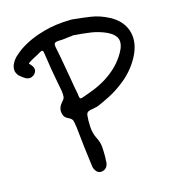

<svg xmlns="http://www.w3.org/2000/svg" viewBox="-195 -800 773 874"><g transform="rotate(-15 191.5 -363.0)"><path d="M394.5 -509.8Q415 -544.9 409.2 -570.3Q402.3 -595.7 366.2 -613.3Q330.1 -629.9 292 -635.3Q253.9 -640.6 210.9 -643.6Q206.1 -642.6 202.1 -642.1Q198.2 -641.6 193.4 -641.6Q180.7 -639.6 167.5 -638.2Q154.3 -636.7 139.6 -636.7Q125 -635.7 121.1 -629.9Q117.2 -625 122.1 -603.5Q129.9 -566.4 136.2 -528.8Q142.6 -491.2 149.4 -454.1Q152.3 -434.6 155.8 -416Q159.2 -397.5 163.1 -377.9V-374Q165 -363.3 166.5 -360.4Q168 -357.4 171.9 -357.4Q175.8 -357.4 177.7 -358.4Q209 -369.1 239.3 -381.3Q269.5 -393.6 297.4 -411.1Q325.2 -428.7 350.1 -452.6Q375 -476.6 394.5 -509.8ZM468.8 -588.9Q482.4 -535.2 449.2 -473.6Q416 -412.1 356.4 -369.1Q328.1 -347.7 297.9 -332Q267.6 -316.4 240.2 -304.7Q234.4 -301.8 228 -300.8Q221.7 -299.8 214.8 -297.9Q199.2 -295.9 190.4 -292Q181.6 -288.1 179.7 -276.4Q176.8 -252 178.7 -220.7Q180.7 -189.5 193.4 -165Q206.1 -140.6 207.5 -118.2Q209 -95.7 209 -73.2Q209 -68.4 208.5 -64.5Q208 -60.5 208 -55.7Q209 -38.1 201.2 -25.4Q192.4 -12.7 175.8 -10.7H172.9Q157.2 -10.7 148.4 -25.4Q140.6 -36.1 139.6 -52.7Q133.8 -96.7 128.4 -141.1Q123 -185.5 118.2 -235.4Q118.2 -238.3 117.2 -240.2Q115.2 -256.8 112.3 -267.1Q109.4 -277.3 92.8 -285.2Q71.3 -293.9 68.4 -317.4Q64.5 -341.8 85 -364.3Q95.7 -375 96.7 -384.8Q97.7 -394.5 95.7 -411.1Q93.8 -421.9 91.8 -431.6Q89.8 -441.4 87.9 -452.1Q81.1 -486.3 75.2 -521.5Q69.3 -556.6 64.5 -591.8Q62.5 -607.4 60.1 -609.9Q57.6 -612.3 55.7 -612.3Q52.7 -612.3 48.3 -609.9Q43.9 -607.4 40 -605.5Q35.2 -602.5 30.3 -599.6Q25.4 -596.7 20.5 -594.7Q12.7 -590.8 5.9 -586.9Q-1 -583 -8.8 -578.1Q-14.6 -574.2 -16.6 -571.3V-570.3Q-15.6 -570.3 -14.6 -569.3Q-8.8 -563.5 -2.9 -555.2Q2.9 -546.9 2.9 -536.1Q1 -523.4 -10.7 -513.7Q-21.5 -506.8 -30.3 -506.8Q-41 -506.8 -51.3 -513.2Q-61.5 -519.5 -69.3 -526.4Q-83 -536.1 -87.9 -553.7Q-90.8 -571.3 -83 -587.9Q-73.2 -607.4 -59.1 -620.1Q-44.9 -632.8 -30.3 -643.6Q23.4 -679.7 88.9 -697.3Q146.5 -713.9 217.8 -714.8H224.6Q267.6 -710.9 310.5 -704.6Q353.5 -698.2 395.5 -675.8Q454.1 -644.5 468.8 -588.9Z"/></g></svg>

Font: Scriphy
Style: Regular
Weight: 400
Designer: Ala M. Lockhart
Foundry: Ala M. Lockhart
Version: Version 1.0 2021